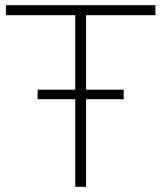

<svg xmlns="http://www.w3.org/2000/svg" viewBox="-20 -725 626 745"><path d="M272 0V-666H3V-705H583V-666H314V0ZM126 -340V-377H460V-340Z"/></svg>

Font: Nunito Sans 12pt ExtraLight ExtraLight
Style: Regular
Weight: 250
Version: Version 3.101;gftools[0.9.27]